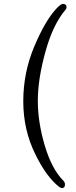

<svg xmlns="http://www.w3.org/2000/svg" viewBox="-20 -811 390 990"><path d="M315 140Q315 159 299 159Q291 159 268 138Q211 85 162 -16Q100 -141 100 -288.5Q100 -436 156 -569.5Q212 -703 270 -766Q294 -791 304 -791Q323 -791 323 -774Q323 -766 318 -761Q253 -685 214 -543.5Q175 -402 175 -291.5Q175 -181 211 -60Q247 61 307 121Q315 129 315 140Z"/></svg>

Font: LXGW WenKai
Style: Regular
Weight: 400
Designer: LXGW / Fontworks Inc.
Foundry: LXGW / Fontworks Inc.
Version: Version 1.520; June 14, 2025